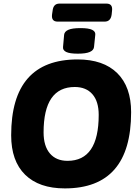

<svg xmlns="http://www.w3.org/2000/svg" viewBox="-20 -1038 771 1066"><path d="M340 8Q197 8 119.5 -68Q42 -144 42 -287Q42 -708 411 -708Q554 -708 631 -632Q708 -556 708 -415Q708 8 340 8ZM355 -145Q528 -145 528 -400Q528 -475 493 -515Q458 -555 395 -555Q222 -555 222 -303Q222 -227 257 -186Q292 -145 355 -145ZM412 -740Q367 -740 347.5 -749.5Q328 -759 330 -777L336 -845Q338 -863 359.5 -872.5Q381 -882 427 -882Q472 -882 491.5 -872.5Q511 -863 509 -845L502 -777Q500 -759 478.5 -749.5Q457 -740 412 -740ZM300 -918Q264 -918 269 -958L272 -978Q276 -1018 310 -1018H571Q607 -1018 602 -978L600 -958Q595 -918 561 -918Z"/></svg>

Font: Asap ExtraBold
Style: Italic
Weight: 800
Italic angle: -6°
Designer: Pablo Cosgaya
Foundry: Omnibus-Type
Version: Version 3.001; ttfautohint (v1.8.4.7-5d5b)